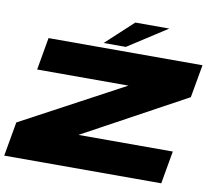

<svg xmlns="http://www.w3.org/2000/svg" viewBox="-99 -945 1185 1050"><g transform="rotate(10 494.0 -420.5)"><path d="M-10.5 0 23 -190 592 -495H85L116.5 -675H971.5L939 -492L369.5 -182H893.5L861.5 0ZM418 -701 569 -841H758L541 -701Z"/></g></svg>

Font: Anybody UltraExpanded Black
Style: Italic
Weight: 900
Width: 9
Italic angle: -10°
Designer: Tyler Finck
Foundry: Etcetera Type Company
Version: Version 1.010; ttfautohint (v1.8.3) -l 8 -r 50 -G 200 -x 14 